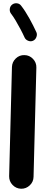

<svg xmlns="http://www.w3.org/2000/svg" viewBox="-20 -1074 272 1168"><path d="M108.4 74.2Q77.6 73.2 56.4 51Q35.2 28.8 35.6 -2L52.7 -666.5Q53.7 -696.8 75.9 -718.3Q98.1 -739.7 128.9 -738.8Q159.2 -738.3 180.7 -715.8Q202.1 -693.4 201.2 -663.1L184.1 1.5Q183.6 32.2 161.1 53.5Q138.7 74.7 108.4 74.2ZM53.7 -1045.9Q66.4 -1055.7 82.8 -1054Q99.1 -1052.2 108.4 -1039.6Q133.3 -1007.8 158.2 -962.9Q183.1 -918 201.2 -878.4Q207.5 -864.7 201.4 -848.6Q195.3 -832.5 181.2 -826.2Q167.5 -819.8 151.6 -825.9Q135.7 -832 129.4 -846.2Q118.7 -870.1 104 -897.7Q89.4 -925.3 74.5 -950.2Q59.6 -975.1 46.9 -991.2Q37.6 -1003.9 39.6 -1020Q41.5 -1036.1 53.7 -1045.9Z"/></svg>

Font: Mikhak-FD ExtraBold
Style: Regular
Weight: 800
Designer: Amin Abedi
Version: Version 3.2